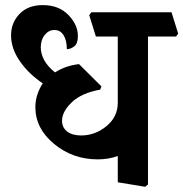

<svg xmlns="http://www.w3.org/2000/svg" viewBox="-20 -697 711 745"><path d="M671.4 -566.4 663.1 -555.2H554.2V19L543.5 27.8L437 10.3V-91.8Q418.9 -85 399.2 -81.8Q379.4 -78.6 359.4 -78.6Q262.2 -78.6 189.7 -138.7Q117.2 -198.7 117.2 -281.2Q117.2 -306.2 124.8 -329.6Q132.3 -353 146 -373.5Q91.3 -410.2 57.1 -459.5Q22.9 -508.8 22.9 -559.6Q22.9 -608.9 55.9 -643.1Q88.9 -677.2 146 -677.2Q208 -677.2 245.1 -639.2Q282.2 -601.1 282.2 -557.1Q282.2 -528.3 268.3 -517.3Q254.4 -506.3 239.3 -506.3Q239.3 -540.5 226.6 -560.5Q213.9 -580.6 191.4 -580.6Q168.9 -580.6 153.6 -561.5Q138.2 -542.5 138.2 -513.2Q138.2 -488.8 151.1 -464.4Q164.1 -439.9 193.4 -416Q212.9 -428.7 236.6 -437Q260.3 -445.3 286.6 -448.2L373.5 -361.8L368.7 -349.1Q296.4 -336.4 258.5 -300Q220.7 -263.7 220.7 -228.5Q220.7 -202.1 240.5 -186.8Q260.3 -171.4 294.9 -171.4Q349.1 -171.4 393.1 -207.5Q437 -243.7 437 -297.9V-555.2H352.1L326.2 -638.2L334.5 -649.4H645.5Z"/></svg>

Font: Sitara
Style: Bold
Weight: 700
Designer: Neelakash Kshetrimayum
Foundry: Neelakash Kshetrimayum
Version: Version 1.000;PS Version 1.000;PS 1.0;hotconv 1.;hotconv 1.0